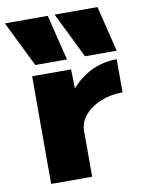

<svg xmlns="http://www.w3.org/2000/svg" viewBox="-118 -851 686 913"><g transform="rotate(-10 225.0 -395.0)"><path d="M78 -570 -30 -790H177L231 -570ZM318 -570 210 -790H417L471 -570ZM54 0V-520H242L244 -430H246Q276 -463 310.5 -485.5Q345 -508 384 -519Q423 -530 464 -530V-370Q406 -370 357.5 -350Q309 -330 280.5 -296Q252 -262 252 -220V0Z"/></g></svg>

Font: M PLUS 2 Black
Style: Regular
Weight: 900
Designer: Coji Morishita
Foundry: UNDERFOREST DESIGN
Version: Version 1.001